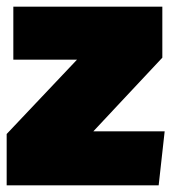

<svg xmlns="http://www.w3.org/2000/svg" viewBox="-20 -556 520 576"><path d="M467 -536H20V-377H211L0 -154V0H456L474 -162H260L467 -383Z"/></svg>

Font: Fira Sans Ultra
Style: Regular
Weight: 950
Designer: Carrois Corporate & Edenspiekermann AG
Foundry: Carrois Corporate GbR & Edenspiekermann AG
Version: Version 4.203;PS 004.203;hotconv 1.0.88;makeotf.lib2.5.64775